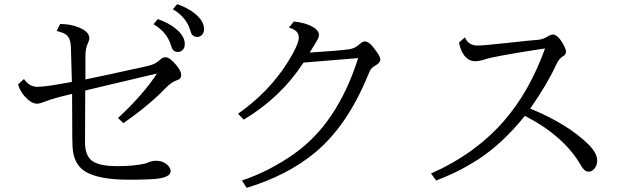

<svg xmlns="http://www.w3.org/2000/svg" viewBox="-20 -881 3040 935"><path d="M748.5 -788.1Q803.7 -768.6 838.4 -739.3Q879.9 -704.1 879.9 -666.5Q879.9 -645.5 866.2 -634.8Q857.4 -627.9 846.2 -627.9Q826.2 -627.9 817.9 -645Q816.4 -647.9 812 -662.1Q792 -725.6 727.5 -763.2ZM842.8 -860.8Q897.5 -841.8 932.1 -812.5Q973.6 -777.3 973.6 -739.7Q973.6 -718.3 960.4 -708Q951.2 -701.2 939.9 -701.2Q919.9 -701.2 911.6 -718.3Q910.2 -721.2 905.8 -735.4Q885.7 -798.8 821.8 -835.9ZM96.7 -496.1Q123 -458 163.1 -458Q180.2 -458 223.6 -463.9Q251 -467.8 318.4 -480L330.1 -481.9Q328.6 -558.1 325.2 -652.8Q323.7 -692.9 305.2 -709.5Q291 -722.2 255.9 -730L272.9 -764.2Q324.2 -764.2 366.2 -746.6Q415 -726.1 415 -694.8Q415 -684.6 407.7 -669.9Q396 -645 396 -607.9V-494.1Q505.4 -516.6 669.9 -553.2Q676.3 -554.7 700.2 -560.1Q736.8 -567.9 759.3 -589.8Q771.5 -602.1 785.6 -602.1Q806.6 -602.1 838.4 -564Q862.3 -535.6 862.3 -516.1Q862.3 -500 850.6 -494.1Q847.7 -492.7 833 -486.8Q812 -478.5 782.2 -447.8Q707 -369.6 581.1 -281.2L554.7 -306.2Q677.7 -420.4 744.6 -522.9L704.6 -513.7L609.9 -491.2L515.1 -468.8L420.4 -446.3L395 -439.9V-422.4L394 -189Q394 -116.2 436 -92.8Q473.6 -71.8 550.3 -71.8Q629.9 -71.8 684.6 -84Q692.9 -85.9 700.2 -89.4Q718.8 -98.1 740.7 -98.1Q770 -98.1 790.5 -82Q811 -65.9 811 -46.9Q811 -21 753.9 -11.7Q715.8 -5.9 606.9 -5.9Q461.9 -5.9 396.5 -44.9Q349.1 -73.2 336.9 -135.3Q332 -159.7 332 -212.9Q331.5 -364.7 331.1 -423.8Q238.3 -402.3 200.2 -386.7Q173.3 -376 160.6 -376Q131.8 -376 99.6 -412.6Q77.1 -438 67.9 -470.2Z M1139.2 -327.1Q1286.6 -430.7 1376.5 -570.8Q1435.1 -662.6 1435.1 -698.7Q1435.1 -733.9 1387.2 -746.1L1411.1 -776.4Q1469.7 -770 1504.9 -749Q1533.2 -731.9 1533.2 -710.9Q1533.2 -697.3 1519.5 -676.3Q1507.8 -657.7 1488.3 -625Q1619.1 -633.3 1677.2 -640.6Q1709 -644.5 1731 -666Q1744.6 -679.2 1757.3 -679.2Q1779.3 -679.2 1810.1 -634.8Q1816.9 -625 1817.9 -623.5Q1832 -604 1832 -590.3Q1832 -575.2 1806.6 -561Q1788.6 -550.8 1781.7 -536.6Q1779.3 -532.7 1771 -512.2Q1669.9 -266.6 1512.7 -136.7Q1378.9 -26.4 1181.2 33.7L1158.2 -2Q1289.6 -45.9 1410.2 -130.4Q1623.5 -279.8 1724.1 -598.1L1458 -576.2Q1347.2 -406.2 1167 -298.3Z M2244.1 -699.2Q2260.3 -659.2 2306.2 -659.2Q2333 -659.2 2444.8 -671.4Q2570.3 -685.1 2599.1 -687Q2623.5 -689 2643.6 -701.7Q2661.6 -712.9 2672.4 -712.9Q2696.8 -712.9 2724.1 -663.1Q2736.3 -641.1 2736.3 -627.9Q2736.3 -615.2 2720.2 -606Q2701.7 -595.2 2687.5 -564Q2646.5 -473.6 2562 -352.1Q2742.7 -278.3 2844.7 -178.7Q2888.2 -135.7 2888.2 -99.1Q2888.2 -77.1 2876 -61.5Q2863.3 -44.9 2846.2 -44.9Q2826.2 -44.9 2809.1 -75.2Q2728 -217.8 2536.1 -316.9Q2427.2 -181.6 2308.1 -104.5Q2214.8 -43.9 2104 -2L2079.1 -36.1Q2293.9 -131.3 2434.1 -292Q2558.1 -434.1 2634.3 -645L2617.2 -642.6Q2384.8 -606.9 2341.3 -591.8Q2314.5 -583 2294.4 -583Q2261.7 -583 2240.2 -611.8Q2222.2 -636.2 2215.3 -673.8Z"/></svg>

Font: BIZ UDMincho
Style: Regular
Weight: 400
Monospace: yes
Designer: TypeBank Co., Ltd.
Foundry: Morisawa Inc.
Version: Version 1.06